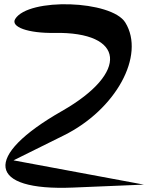

<svg xmlns="http://www.w3.org/2000/svg" viewBox="-20 -866 702 910"><path d="M44 -106 282 -224C529 -346 670 -603 574 -759C509 -865 115 -878 52 -776C29 -738 114 -708 238 -710C573 -716 593 -522 274 -340C-103 -125 -80 40 326 23L662 9C456 -29 250 -68 44 -106Z"/></svg>

Font: Venom Sans
Style: Regular
Weight: 400
Version: Version 1.001